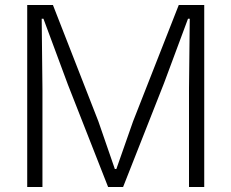

<svg xmlns="http://www.w3.org/2000/svg" viewBox="-20 -749 927 769"><path d="M89 0V-729H192L374 -263L440 -72H446L513 -263L696 -729H798V0H737V-394L740 -674H733L637 -416L473 0H413L252 -410L154 -674H147L150 -393V0Z"/></svg>

Font: Mona Sans Light
Style: Regular
Weight: 300
Designer: Deni Anggara
Foundry: GitHub
Version: Version 2.000